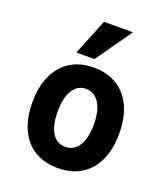

<svg xmlns="http://www.w3.org/2000/svg" viewBox="-148 -912 896 1027"><g transform="rotate(20 300.0 -398.0)"><path d="M53 -273.5Q53 -363.5 83 -427.8Q113 -492 168.5 -526Q224 -560 300 -560Q376 -560 431.5 -526.2Q487 -492.5 517 -428Q547 -363.5 547 -273.5Q547 -185.5 517.8 -121.5Q488.5 -57.5 433 -23Q377.5 11.5 300 11.5Q222.5 11.5 166.8 -23Q111 -57.5 82 -121.5Q53 -185.5 53 -273.5ZM403 -273.5Q403 -324.5 390.5 -361.8Q378 -399 354.8 -419Q331.5 -439 299.5 -439Q251.5 -439 224.2 -395Q197 -351 197 -273.5Q197 -196.5 223.2 -152.8Q249.5 -109 299.5 -109Q349 -109 376 -153Q403 -197 403 -273.5ZM183 -603.5 266 -808.5H430.5L286 -603.5Z"/></g></svg>

Font: JuliaMono ExtraBold
Style: Regular
Weight: 800
Monospace: yes
Designer: cormullion
Foundry: corm
Version: Version 0.055; ttfautohint (v1.8.4)